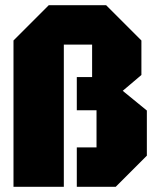

<svg xmlns="http://www.w3.org/2000/svg" viewBox="-20 -720 604 740"><path d="M525 -564V-431L453 -370L546 -294V-120L426 0H276V-152H352V-295H276V-423H335V-548H226V0H32V-564L168 -700H389Z"/></svg>

Font: Tektur Condensed ExtraBold
Style: Regular
Weight: 800
Width: 3
Designer: Adam Jagosz
Foundry: Adam Jagosz
Version: Version 1.005;gftools[0.9.30]